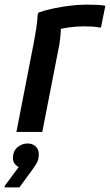

<svg xmlns="http://www.w3.org/2000/svg" viewBox="-32 -571 476 831"><path d="M114 -385Q120 -417 125 -448.5Q130 -480 131 -509L135 -517Q164 -527 199.5 -534.5Q235 -542 272.5 -546.5Q310 -551 343 -551Q365 -551 387.5 -550Q410 -549 424 -546L405 -452H397Q384 -455 367 -456Q350 -457 334 -457Q300 -457 267.5 -452.5Q235 -448 211 -441L233 -471Q232 -452 230.5 -427.5Q229 -403 225 -379L151 0H39ZM49 152Q41 149 32.5 139Q24 129 24 113Q24 83 43.5 66.5Q63 50 88 50Q109 50 122.5 63Q136 76 136 97Q136 121 124.5 139Q113 157 104 169L52 240H-12V234Z"/></svg>

Font: Kufam Medium
Style: Italic
Weight: 500
Italic angle: -11°
Designer: Artur Schmal
Foundry: Original Type
Version: Version 1.301; ttfautohint (v1.8.3)